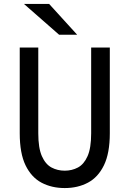

<svg xmlns="http://www.w3.org/2000/svg" viewBox="-20 -941 656 973"><path d="M308 12Q242 12 190.5 -15.2Q139 -42.5 109.5 -103.2Q80 -164 80 -265.5V-700H174V-265.5Q174 -191 192.2 -149.8Q210.5 -108.5 241 -92.2Q271.5 -76 308 -76Q344.5 -76 375 -92.2Q405.5 -108.5 423.8 -149.8Q442 -191 442 -265.5V-700H536.5V-265.5Q536.5 -165 507 -104Q477.5 -43 426 -15.5Q374.5 12 308 12ZM279.5 -765 101.5 -921H229L371 -765Z"/></svg>

Font: Overpass Mono Light Medium
Style: Regular
Weight: 500
Monospace: yes
Version: Version 4.000